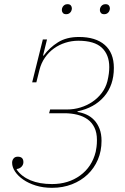

<svg xmlns="http://www.w3.org/2000/svg" viewBox="-20 -887 596 919"><path d="M229 12Q186 12 151 1Q116 -10 91 -27.5Q66 -45 52 -66Q38 -87 38 -108Q38 -120 45 -128.5Q52 -137 65 -137Q92 -137 92 -111Q92 -99 83.5 -89.5Q75 -80 60 -78V-75Q83 -42 126 -24Q169 -6 229 -6Q307 -6 363.5 -47Q420 -88 438 -160Q440 -169 442 -183.5Q444 -198 444 -217Q444 -252 432 -276.5Q420 -301 399 -316Q378 -331 349.5 -338Q321 -345 288 -345H215L220 -363H301Q334 -363 365 -372.5Q396 -382 422 -399.5Q448 -417 467 -442Q486 -467 494 -498Q499 -519 501 -535Q503 -551 503 -566Q503 -625 467.5 -658.5Q432 -692 355 -692Q323 -692 293 -682.5Q263 -673 238 -655Q213 -637 195 -611Q177 -585 169 -553L154 -493H134L185 -698H205L186 -621H189Q217 -659 257.5 -684.5Q298 -710 358 -710Q438 -710 481.5 -672Q525 -634 525 -562Q525 -479 478.5 -425Q432 -371 351 -354V-351Q373 -348 394 -338.5Q415 -329 431 -312Q447 -295 456.5 -270.5Q466 -246 466 -213Q466 -164 448.5 -123Q431 -82 399.5 -52Q368 -22 324.5 -5Q281 12 229 12ZM297 -819Q286 -819 281 -825Q276 -831 276 -839Q276 -847 280 -854Q283 -859 288.5 -863Q294 -867 303 -867Q314 -867 319 -861Q324 -855 324 -847Q324 -839 320 -832Q317 -827 311.5 -823Q306 -819 297 -819ZM479 -819Q468 -819 463 -825Q458 -831 458 -839Q458 -847 462 -854Q465 -859 470.5 -863Q476 -867 485 -867Q496 -867 501 -861Q506 -855 506 -847Q506 -839 502 -832Q499 -827 493.5 -823Q488 -819 479 -819Z"/></svg>

Font: IBM Plex Serif Thin
Style: Italic
Weight: 100
Italic angle: -14°
Designer: Mike Abbink, Paul van der Laan, Pieter van Rosmalen
Foundry: Bold Monday
Version: Version 3.001